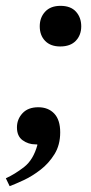

<svg xmlns="http://www.w3.org/2000/svg" viewBox="-29 -499 312 657"><path d="M4 138 -9 111Q22 97 53.5 72.5Q85 48 99 -3L98 -5Q95 -5 92 -5Q68 -5 48.5 -19Q29 -33 29 -63Q29 -91 48 -111.5Q67 -132 102 -132Q136 -132 156.5 -110.5Q177 -89 177 -46Q177 -3 157.5 28.5Q138 60 109.5 82Q81 104 52 117.5Q23 131 4 138ZM177 -340Q144 -340 125.5 -359Q107 -378 107 -409Q107 -439 125.5 -459Q144 -479 178 -479Q213 -479 231 -459Q249 -439 249 -409Q249 -379 230.5 -359.5Q212 -340 177 -340Z"/></svg>

Font: STIX Two Text SemiBold
Style: Italic
Weight: 600
Italic angle: -12°
Designer: Ross Mills, John Hudson & Paul Hanslow, Tiro Typeworks Ltd; with prior portions MicroPress Inc. and Coen Hoffman, Elsevi
Foundry: Tiro Typeworks Ltd
Version: Version 2.13 b171